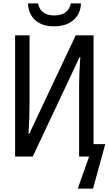

<svg xmlns="http://www.w3.org/2000/svg" viewBox="-20 -922 640 1131"><path d="M145 -902H204Q218 -831 300 -831Q383 -831 397 -902H457Q455 -841 413 -804Q371 -767 297 -767Q227 -767 187 -804Q147 -841 145 -902ZM600 -73 528 189H438L505 0H446V-411Q446 -488 453 -586H449L173 0H69V-714H154V-307Q154 -231 148 -133H152L426 -714H531V-73Z"/></svg>

Font: Noto Sans Mono UI
Style: Regular
Weight: 400
Monospace: yes
Designer: Monotype Design team
Foundry: Monotype Imaging Inc.
Version: Version 1.000